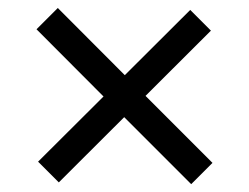

<svg xmlns="http://www.w3.org/2000/svg" viewBox="-20 -560 623 480"><path d="M127 -104 290.5 -267.1 458 -99.6 511.2 -152.8 343.8 -320.3 507.3 -483.4 455.6 -535.2 292 -372.1 124.5 -540 71.3 -486.8 238.8 -318.8 75.2 -155.8Z"/></svg>

Font: Stoke
Style: Regular
Weight: 400
Designer: Nicole Fally
Foundry: Nicole Fally
Version: Version 1.002